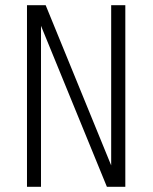

<svg xmlns="http://www.w3.org/2000/svg" viewBox="-20 -720 590 740"><path d="M84 0V-700H156L408.5 -82.5V-700H463V0H392L138 -620.5V0Z"/></svg>

Font: Trispace SemiCondensed ExtraLight
Style: Regular
Weight: 200
Width: 4
Designer: Tyler Finck
Foundry: Etcetera Type Company
Version: Version 1.210; ttfautohint (v1.8.3)